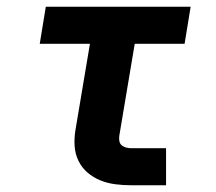

<svg xmlns="http://www.w3.org/2000/svg" viewBox="-20 -550 640 570"><path d="M369 0Q346 0 322.5 -3Q299 -6 278 -14.5Q257 -23 240 -37.5Q223 -52 213 -72.5Q203 -93 201.5 -116.5Q200 -140 204 -164L247 -420H98L116 -530H546L528 -420H380L334 -146Q333 -138 334.5 -130.5Q336 -123 341.5 -118.5Q347 -114 354.5 -112Q362 -110 369 -110H473V0Z"/></svg>

Font: Iosevka Curly Slab XBdEx
Style: Italic
Weight: 800
Width: 7
Italic angle: -9°
Monospace: yes
Designer: Belleve Invis
Foundry: Belleve Invis
Version: Version 11.1.0; ttfautohint (v1.8.3)